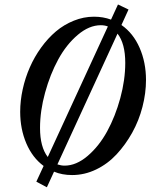

<svg xmlns="http://www.w3.org/2000/svg" viewBox="-20 -749 656 836"><path d="M184.1 66.4 138.2 42 169.9 -26.4Q121.1 -62.5 94.5 -125Q67.9 -187.5 67.9 -262.2Q67.9 -310.5 78.9 -360.4Q89.8 -410.2 109.9 -455.8Q129.9 -501.5 159.2 -542Q188.5 -582.5 223.4 -612.1Q258.3 -641.6 301.3 -658.9Q344.2 -676.3 389.2 -676.3Q429.2 -676.3 463.4 -663.6L493.7 -729.5L539.6 -707.5L508.8 -640.1Q560.1 -604.5 587.9 -540.8Q615.7 -477.1 615.7 -400.9Q615.7 -343.3 600.3 -283.7Q585 -224.1 555.7 -171.4Q526.4 -118.7 487.5 -76.9Q448.7 -35.2 398.4 -11Q348.1 13.2 293.9 13.2Q250.5 13.2 215.3 -1.5ZM154.3 -191.9Q154.3 -108.9 188 -65.4L449.7 -633.8Q435.5 -639.2 418.9 -639.2Q368.2 -639.2 318.6 -597.2Q269 -555.2 233.6 -490.2Q198.2 -425.3 176.3 -345.5Q154.3 -265.6 154.3 -191.9ZM261.2 -27.8Q312 -27.8 361.6 -70.1Q411.1 -112.3 446.5 -177Q481.9 -241.7 503.7 -321.5Q525.4 -401.4 525.4 -475.1Q525.4 -559.6 491.7 -602.5L230 -33.2Q246.1 -27.8 261.2 -27.8Z"/></svg>

Font: Elstob 10pt Medium
Style: Italic
Weight: 500
Italic angle: -20°
Designer: Peter S. Baker
Version: Version 1.015